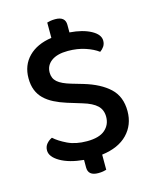

<svg xmlns="http://www.w3.org/2000/svg" viewBox="-118 -782 771 956"><g transform="rotate(-15 267.0 -304.0)"><path d="M256 -74Q319 -74 349 -100Q379 -126 379 -167Q379 -203 356 -225Q333 -247 283 -262L208 -285Q173 -296 144.5 -310.5Q116 -325 96 -344.5Q76 -364 65.5 -390.5Q55 -417 55 -452Q55 -519 98 -562.5Q141 -606 217 -617V-696Q223 -698 234 -700Q245 -702 259 -702Q311 -702 311 -659V-620Q378 -615 420.5 -592Q463 -569 463 -537Q463 -520 454.5 -507.5Q446 -495 434 -487Q409 -506 368.5 -519.5Q328 -533 279 -533Q224 -533 194 -511Q164 -489 164 -452Q164 -422 185 -403.5Q206 -385 254 -371L312 -354Q396 -329 442.5 -285.5Q489 -242 489 -167Q489 -96 443 -48.5Q397 -1 311 10V88Q305 90 294 92Q283 94 269 94Q217 94 217 51V12Q142 5 96.5 -21.5Q51 -48 51 -81Q51 -101 63 -115Q75 -129 91 -136Q115 -114 156.5 -94Q198 -74 256 -74Z"/></g></svg>

Font: Baloo Da 2 Medium
Style: Regular
Weight: 500
Designer: Noopur Datye, Sulekha Rajkumar and Ek Type
Foundry: Ek Type
Version: Version 1.640;hotconv 1.0.111;makeotfexe 2.5.65597; ttfautoh